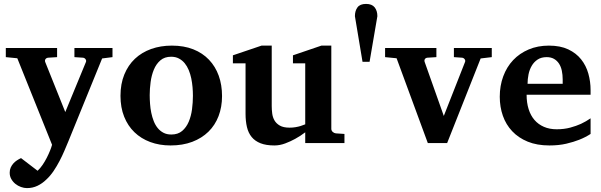

<svg xmlns="http://www.w3.org/2000/svg" viewBox="-20 -734 3081 985"><path d="M503.9 -434.1 331.1 -9.8Q321.8 12.7 310.5 39.1Q299.3 65.4 285.4 92Q271.5 118.7 254.9 143.3Q238.3 168 217.8 187Q196.8 207.5 172.1 219.2Q147.5 231 118.2 231Q103.5 231 87.6 225.3Q71.8 219.7 58.8 209.2Q45.9 198.7 37.6 183.8Q29.3 168.9 29.8 150.9Q29.8 137.2 34.9 125.7Q40 114.3 48.1 105Q56.2 95.7 66.7 88.9Q77.1 82 87.9 77.1L172.9 142.1Q186.5 129.4 198.5 111.8Q210.4 94.2 220 75.4Q229.5 56.6 236.6 39.1Q243.7 21.5 247.1 8.8L68.8 -435.1L9.8 -440.9V-487.8H272.9V-440.9L227.1 -438Q217.8 -437 213.4 -430.7Q209 -424.3 211.9 -416L314.9 -159.2L420.9 -416Q423.8 -423.3 418.9 -430.2Q414.1 -437 405.8 -438L361.8 -440.9V-487.8H557.1V-440.9Z M969.7 -242.2Q969.7 -263.2 967.8 -286.4Q965.8 -309.6 961.2 -332Q956.5 -354.5 948.2 -374.5Q939.9 -394.5 927.5 -409.7Q915 -424.8 897.9 -433.8Q880.9 -442.9 857.9 -442.9Q824.2 -442.9 802.7 -424.3Q781.2 -405.8 769.3 -376.7Q757.3 -347.7 752.7 -313Q748 -278.3 748 -246.1Q748 -224.6 749.8 -201.2Q751.5 -177.7 756.1 -155.3Q760.7 -132.8 768.6 -112.8Q776.4 -92.8 788.8 -77.4Q801.3 -62 818.4 -53Q835.4 -43.9 858.9 -43.9Q893.1 -43.9 914.6 -62.3Q936 -80.6 948.2 -109.4Q960.4 -138.2 965.1 -173.3Q969.7 -208.5 969.7 -242.2ZM1119.1 -241.2Q1119.1 -185.1 1101.3 -138.4Q1083.5 -91.8 1049.3 -58.3Q1015.1 -24.9 966.1 -6.3Q917 12.2 855 12.2Q797.9 12.2 750.7 -5.4Q703.6 -22.9 669.7 -55.7Q635.7 -88.4 616.9 -135.5Q598.1 -182.6 598.1 -242.2Q598.1 -303.7 617.7 -351.6Q637.2 -399.4 672.1 -432.4Q707 -465.3 755.4 -482.7Q803.7 -500 861.8 -500Q923.8 -500 971.7 -481Q1019.5 -461.9 1052.2 -427.5Q1085 -393.1 1102.1 -345.7Q1119.1 -298.3 1119.1 -241.2Z M1545.9 0V-55.2Q1521 -36.1 1494.1 -21.5Q1471.2 -8.8 1443.4 1.7Q1415.5 12.2 1387.7 12.2Q1345.2 12.2 1316.7 1Q1288.1 -10.3 1271 -31.2Q1253.9 -52.2 1246.8 -82.5Q1239.7 -112.8 1239.7 -150.9V-409.2H1174.8V-450.2L1321.8 -500H1374V-189.9Q1374 -171.4 1376.5 -151.9Q1378.9 -132.3 1388.2 -116.2Q1397.5 -100.1 1415.8 -89.6Q1434.1 -79.1 1465.8 -79.1Q1481.4 -79.1 1495.8 -81.5Q1510.3 -84 1521.5 -87.4Q1534.2 -91.3 1545.9 -96.2V-409.2H1482.9V-450.2L1628.9 -500H1679.7V-73.2Q1679.7 -64 1686.8 -57.4Q1693.8 -50.8 1703.1 -49.8L1747.1 -46.9V0Z M1839.8 -417 1800.8 -650.9Q1800.8 -678.7 1814 -696.3Q1827.1 -713.9 1857.9 -713.9Q1888.2 -713.9 1902.1 -696.3Q1916 -678.7 1916 -650.9L1876 -417Z M2445.8 -434.1 2273.9 0H2174.8L2014.6 -435.1L1955.6 -440.9V-487.8H2218.8V-440.9L2172.9 -438Q2163.6 -437 2159.7 -430.7Q2155.8 -424.3 2158.7 -416L2256.8 -139.2L2365.7 -416Q2368.7 -423.3 2363.8 -430.2Q2358.9 -437 2350.6 -438L2308.6 -440.9V-487.8H2502.9V-440.9Z M2866.7 -326.2Q2866.7 -350.1 2862.3 -371.1Q2857.9 -392.1 2847.9 -407.5Q2837.9 -422.9 2822.3 -431.9Q2806.6 -440.9 2784.7 -440.9Q2756.8 -440.9 2738 -428.5Q2719.2 -416 2707.8 -396.2Q2696.3 -376.5 2691.4 -352.1Q2686.5 -327.6 2686.5 -304.2H2866.7ZM3009.8 -46.9Q2983.9 -29.8 2951.7 -17.1Q2923.8 -5.9 2885.3 3.2Q2846.7 12.2 2798.8 12.2Q2734.9 12.2 2687.3 -7.3Q2639.6 -26.9 2607.7 -60.8Q2575.7 -94.7 2559.8 -140.1Q2543.9 -185.5 2543.9 -237.8Q2543.9 -294.4 2561.8 -342.5Q2579.6 -390.6 2612.5 -425.5Q2645.5 -460.4 2692.1 -480.2Q2738.8 -500 2795.9 -500Q2854.5 -500 2895.3 -480.7Q2936 -461.4 2961.4 -429.4Q2986.8 -397.5 2998.3 -356.4Q3009.8 -315.4 3009.8 -272V-248H2681.6Q2681.6 -207 2691.9 -174.3Q2702.1 -141.6 2721.9 -118.7Q2741.7 -95.7 2770.5 -83.3Q2799.3 -70.8 2835.9 -70.8Q2874 -70.8 2905.5 -79.3Q2937 -87.9 2960.4 -98.6Q2987.3 -111.3 3009.8 -127Z"/></svg>

Font: Charis SIL Cyr
Style: Bold
Weight: 700
Foundry: SIL International
Version: Version 5.000